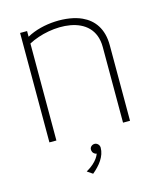

<svg xmlns="http://www.w3.org/2000/svg" viewBox="-106 -587 712 849"><g transform="rotate(-15 250.0 -163.0)"><path d="M433 0V-346C433 -422 398 -467 348 -490C284 -520 171 -517 96 -475V-501H64V0H96V-444C200 -500 401 -507 401 -346V0ZM215 184C249 156 277 121 277 81C277 68 266 58 255 58C243 58 233 67 233 78C233 85 235 95 248 101L253 102C253 102 244 137 190 167Z"/></g></svg>

Font: Advent Pro
Style: ExtraLight
Weight: 250
Designer: Andreas Kalpakidis
Foundry: Andreas Kalpakidis
Version: Version 2.002 2007